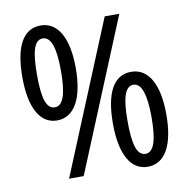

<svg xmlns="http://www.w3.org/2000/svg" viewBox="-81 -804 877 892"><g transform="rotate(-10 357.0 -357.5)"><path d="M168 -724C84 -724 43 -644 43 -501C43 -359 87 -276 168 -276C250 -276 295 -359 295 -501C295 -643 249 -724 168 -724ZM538 -714H469L175 0H244ZM167 -663C206 -663 225 -610 225 -501C225 -391 207 -338 168 -338C127 -338 112 -392 112 -501C112 -609 127 -663 167 -663ZM545 -439C462 -439 420 -361 420 -216C420 -75 464 9 545 9C628 9 672 -72 672 -216C672 -358 626 -439 545 -439ZM545 -378C583 -378 602 -322 602 -216C602 -107 585 -52 545 -52C505 -52 489 -106 489 -216C489 -324 505 -378 545 -378Z"/></g></svg>

Font: Noto Sans Gujarati Condensed
Style: Regular
Weight: 400
Width: 3
Designer: Jelle Bosma - Monotype Design Team, Universal Thirst
Foundry: Monotype Imaging Inc.
Version: Version 2.106